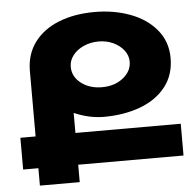

<svg xmlns="http://www.w3.org/2000/svg" viewBox="-54 -825 897 879"><g transform="rotate(-5 395.0 -385.0)"><path d="M761 -80H277V0H94V-80H24V-226H94V-526V-530Q95 -605 135.5 -659Q176 -713 247.5 -741.5Q319 -770 413 -770Q501 -770 576 -742Q651 -714 696 -659.5Q741 -605 741 -530Q741 -452 698 -397.5Q655 -343 580.5 -315.5Q506 -288 413 -288Q347 -288 277 -318V-226H761ZM282 -530Q282 -484 321 -454Q360 -424 417 -424Q475 -424 514 -455Q553 -486 553 -530Q553 -558 534.5 -582Q516 -606 485.5 -620Q455 -634 419 -634Q382 -634 350.5 -620Q319 -606 300.5 -582Q282 -558 282 -530Z"/></g></svg>

Font: Montserrat arm2
Style: Bold
Weight: 700
Designer: Julieta Ulanovsky
Foundry: Julieta Ulanovsky
Version: Version 6.000